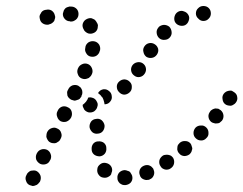

<svg xmlns="http://www.w3.org/2000/svg" viewBox="-20 -596 812 641"><path d="M79 22Q84 24 89 25Q94 25 98 23Q103 22 107 18Q110 15 113 11L114 9Q118 -1 115 -10Q111 -20 102 -25Q98 -27 93 -27Q88 -27 83 -26Q78 -24 75 -21Q71 -18 69 -13L68 -11Q63 -2 67 8Q70 18 79 22ZM422 -4Q422 -9 419 -14Q417 -18 414 -22Q410 -25 405 -26Q401 -28 396 -28H395Q385 -27 378 -20Q371 -12 372 -1Q372 4 374 8Q376 12 380 16Q384 19 389 21Q393 22 398 22Q409 21 416 14Q423 6 422 -4ZM493 -29Q492 -34 488 -37Q485 -41 480 -43Q476 -45 471 -45Q466 -45 461 -43Q451 -39 447 -30Q443 -20 447 -11Q448 -6 452 -2Q455 1 460 3Q465 5 469 5Q474 5 479 4V3Q489 0 493 -10Q497 -19 493 -29ZM309 -13Q306 -17 305 -22Q304 -27 305 -32Q305 -36 308 -41Q311 -45 315 -48Q323 -54 333 -52Q344 -50 350 -42Q353 -38 354 -33Q355 -28 354 -24Q353 -21 352 -18Q351 -16 351 -14Q349 -12 348 -10Q346 -8 344 -7Q335 -1 325 -3Q315 -4 309 -13ZM558 -69Q555 -73 551 -76Q547 -78 542 -79Q537 -80 532 -79Q527 -79 523 -76Q519 -73 516 -69Q513 -65 512 -60Q511 -55 512 -50Q513 -45 516 -41Q518 -37 522 -34Q527 -31 531 -30Q536 -29 541 -30Q546 -31 550 -34Q559 -40 561 -50Q563 -60 558 -69ZM114 -49Q123 -45 133 -48Q143 -51 147 -61L148 -62Q153 -72 149 -82Q146 -91 137 -96Q127 -100 118 -97Q108 -94 103 -84L102 -82Q98 -73 101 -63Q105 -54 114 -49ZM313 -74Q323 -75 330 -83Q336 -91 335 -101V-102Q335 -112 327 -119Q319 -125 308 -124Q298 -124 291 -116Q285 -108 286 -97Q286 -87 294 -80Q302 -74 313 -74ZM622 -99Q622 -103 620 -108Q619 -113 616 -117Q609 -125 599 -125Q588 -126 580 -119Q577 -116 574 -112Q572 -107 572 -102Q571 -97 573 -92Q574 -88 578 -84Q584 -76 595 -75Q605 -75 613 -81Q617 -85 619 -89Q621 -94 622 -99ZM136 -135Q138 -130 141 -126Q144 -122 149 -120Q153 -118 158 -118Q163 -117 168 -119Q172 -121 176 -124Q180 -127 182 -132L183 -134Q188 -143 184 -153Q181 -163 171 -167Q162 -172 152 -168Q143 -165 138 -156L137 -154Q135 -149 135 -144Q134 -139 136 -135ZM669 -170Q661 -178 651 -177Q640 -177 633 -170Q626 -162 626 -152Q626 -141 634 -134Q641 -127 652 -127Q662 -127 669 -135Q677 -142 676 -153Q676 -163 669 -170ZM308 -150Q318 -151 324 -159Q330 -168 329 -178Q327 -188 319 -195Q311 -201 301 -199Q290 -198 284 -190Q278 -181 279 -171Q281 -161 289 -154Q297 -148 308 -150ZM717 -228Q713 -231 709 -233Q704 -234 699 -234Q694 -233 690 -231Q685 -228 682 -225V-224Q675 -216 676 -206Q677 -196 685 -189Q689 -186 694 -185Q699 -183 704 -184Q709 -184 713 -186Q717 -189 721 -193Q727 -201 726 -211Q725 -221 717 -228ZM183 -191Q193 -187 202 -190Q212 -194 217 -203L218 -205Q222 -214 219 -224Q216 -234 206 -238Q197 -243 187 -240Q177 -236 173 -227L172 -225Q167 -216 171 -206Q174 -196 183 -191ZM260 -233V-232Q265 -224 275 -221Q285 -219 294 -224Q298 -227 301 -231Q304 -235 305 -240Q307 -245 306 -250Q305 -254 302 -259Q300 -263 296 -266Q292 -269 287 -270Q284 -271 280 -271Q277 -271 274 -270Q274 -268 273 -266L272 -264Q268 -256 261 -250Q259 -248 256 -246Q256 -242 257 -239Q258 -236 260 -233ZM762 -288Q758 -291 754 -293Q749 -294 744 -293Q739 -292 735 -290Q730 -287 727 -283Q721 -275 723 -265Q724 -254 732 -248Q736 -245 741 -244Q746 -243 751 -243Q756 -244 760 -247Q764 -249 767 -253Q774 -262 772 -272Q771 -282 762 -288ZM325 -298H326Q336 -299 344 -292Q352 -286 353 -276Q355 -265 348 -257Q342 -249 332 -248Q331 -248 330 -248Q329 -248 329 -248Q328 -251 328 -254Q326 -263 322 -271H321Q317 -278 309 -284Q308 -285 307 -285Q310 -290 315 -294Q320 -297 325 -298ZM205 -277Q207 -272 210 -269Q214 -265 218 -263Q223 -261 228 -260Q233 -260 237 -262Q242 -263 246 -266Q249 -270 252 -274V-276Q255 -281 255 -286Q255 -291 254 -295Q252 -300 249 -304Q245 -307 241 -310Q232 -314 222 -311Q212 -307 208 -298L207 -296Q204 -292 204 -287Q204 -282 205 -277ZM378 -324Q370 -317 370 -307Q370 -296 377 -289Q384 -281 394 -280Q404 -280 412 -287Q420 -294 420 -304Q421 -315 414 -322Q407 -330 396 -331Q386 -331 378 -324ZM253 -334Q258 -332 263 -332Q267 -332 272 -334Q277 -335 280 -339Q284 -342 286 -347L287 -349Q291 -358 287 -368Q283 -378 274 -382Q264 -386 255 -382Q245 -378 241 -369L240 -367Q236 -357 240 -348Q243 -338 253 -334ZM422 -378Q416 -369 418 -359Q420 -349 429 -343Q437 -337 447 -339Q457 -341 463 -350Q469 -359 467 -369Q465 -379 456 -385Q448 -390 438 -388Q428 -386 422 -378ZM469 -406Q478 -401 488 -403Q498 -405 504 -414Q510 -423 508 -433Q505 -443 497 -448Q488 -454 478 -452Q468 -450 462 -441Q456 -432 459 -422Q461 -412 469 -406ZM283 -407Q294 -405 302 -410Q311 -416 313 -426L314 -428Q316 -438 311 -447Q305 -456 295 -458Q285 -460 276 -455Q267 -449 265 -439V-437Q262 -427 268 -418Q273 -409 283 -407ZM511 -469Q519 -462 529 -463Q540 -463 547 -471Q554 -479 553 -489Q552 -500 545 -507Q537 -513 527 -513Q516 -512 509 -505V-504Q502 -497 503 -486Q504 -476 511 -469ZM295 -487Q299 -489 302 -493Q305 -497 306 -502Q307 -507 307 -512Q306 -517 303 -521Q303 -522 302 -523Q299 -528 295 -531Q291 -533 286 -535Q281 -536 277 -535Q272 -534 267 -531Q259 -526 256 -516Q254 -506 260 -497Q260 -496 260 -496Q266 -487 276 -484Q286 -482 295 -487ZM575 -557Q566 -552 563 -542Q560 -532 564 -523Q569 -514 579 -511Q589 -508 598 -512Q607 -517 610 -527Q614 -537 609 -546Q604 -555 594 -558Q585 -562 575 -557ZM161 -526Q163 -531 164 -536Q165 -540 163 -545Q161 -555 152 -561Q143 -566 133 -563H131Q126 -562 122 -559Q118 -556 116 -551Q113 -547 112 -542Q112 -537 113 -533Q115 -522 124 -517Q133 -512 143 -514L145 -515Q150 -516 154 -519Q158 -522 161 -526ZM233 -530Q237 -533 239 -537Q242 -542 242 -547Q243 -557 237 -565Q230 -573 220 -574Q219 -574 217 -574Q212 -575 208 -573Q203 -572 199 -569Q195 -565 193 -561Q191 -556 190 -551Q189 -541 196 -533Q203 -525 213 -525Q214 -524 215 -524Q220 -524 224 -525Q229 -527 233 -530ZM634 -551Q634 -541 642 -534Q649 -526 659 -526Q670 -526 677 -534Q684 -541 684 -551Q684 -562 677 -569Q670 -576 659 -576Q649 -576 642 -569Q634 -562 634 -551Z"/></svg>

Font: FRB American Cursive Guidelines Arrows Dotted Black
Style: Bold Italic
Weight: 900
Italic angle: -25°
Version: Version 2.0;Modular Font Editor K font №1